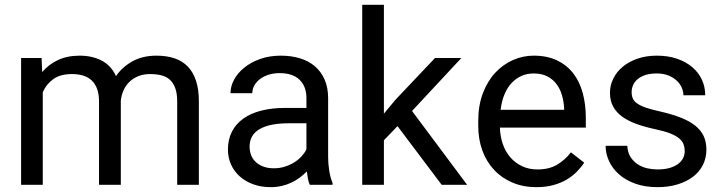

<svg xmlns="http://www.w3.org/2000/svg" viewBox="-20 -770 3013 800"><path d="M153.3 -528.3 155.8 -469.7Q183.1 -502 221.9 -520Q260.7 -538.1 312.5 -538.1Q363.8 -538.1 403.1 -517.8Q442.4 -497.6 463.4 -453.1Q489.7 -491.2 532 -514.6Q574.2 -538.1 631.8 -538.1Q674.3 -538.1 707 -527.1Q739.7 -516.1 762.5 -492.7Q785.2 -469.2 796.9 -433.1Q808.6 -397 808.6 -347.2V0H718.3V-347.7Q718.3 -380.9 710.2 -402.8Q702.1 -424.8 687.5 -438Q672.9 -451.2 651.9 -456.3Q630.9 -461.4 605.5 -461.4Q577.6 -461.4 556.2 -452.6Q534.7 -443.8 519.3 -429Q503.9 -414.1 494.9 -393.8Q485.8 -373.5 483.4 -350.6V0H392.6V-347.2Q392.6 -377.9 384.5 -399.7Q376.5 -421.4 361.8 -435.1Q347.2 -448.7 326.4 -455.1Q305.7 -461.4 279.8 -461.4Q231.4 -461.4 202.1 -440.4Q172.9 -419.4 158.2 -385.7V0H67.9V-528.3Z M1271 0Q1266.1 -9.8 1263.2 -24.7Q1260.3 -39.6 1258.3 -55.7Q1245.6 -42.5 1229.7 -30.5Q1213.9 -18.6 1195.1 -9.5Q1176.3 -0.5 1154.3 4.6Q1132.3 9.8 1107.9 9.8Q1067.4 9.8 1034.4 -2.4Q1001.5 -14.6 978.3 -35.6Q955.1 -56.6 942.4 -85.2Q929.7 -113.8 929.7 -146.5Q929.7 -189 946.3 -221.4Q962.9 -253.9 993.9 -275.9Q1024.9 -297.9 1068.8 -309.1Q1112.8 -320.3 1167 -320.3H1256.8V-361.8Q1256.8 -409.2 1228.5 -437.3Q1200.2 -465.3 1145 -465.3Q1119.6 -465.3 1098.6 -458.5Q1077.6 -451.7 1062.7 -440.2Q1047.9 -428.7 1039.6 -413.6Q1031.2 -398.4 1031.2 -381.8H940.4Q940.4 -410.2 955.3 -438Q970.2 -465.8 997.6 -488Q1024.9 -510.3 1063.7 -524.2Q1102.5 -538.1 1150.4 -538.1Q1193.4 -538.1 1229.7 -527.1Q1266.1 -516.1 1292 -493.9Q1317.9 -471.7 1332.5 -438.5Q1347.2 -405.3 1347.2 -360.8V-115.2Q1347.2 -88.4 1351.8 -58.8Q1356.4 -29.3 1365.7 -7.8V0ZM1121.1 -68.8Q1145.5 -68.8 1167 -75.7Q1188.5 -82.5 1206.1 -93.5Q1223.6 -104.5 1236.6 -118.7Q1249.5 -132.8 1256.8 -147.9V-256.3H1181.6Q1104 -256.3 1062 -232.2Q1020 -208 1020 -159.2Q1020 -140.1 1026.4 -123.5Q1032.7 -106.9 1045.7 -95Q1058.6 -83 1077.4 -75.9Q1096.2 -68.8 1121.1 -68.8Z M1636.2 -244.6 1579.6 -185.5V0H1489.3V-750H1579.6V-296.4L1627.9 -354.5L1792.5 -528.3H1902.3L1696.8 -307.6L1926.3 0H1820.3Z M2214.8 9.8Q2159.7 9.8 2115 -9.3Q2070.3 -28.3 2038.6 -62.3Q2006.8 -96.2 1989.7 -143.1Q1972.7 -189.9 1972.7 -245.6V-266.1Q1972.7 -330.6 1991.9 -381.3Q2011.2 -432.1 2043.5 -466.8Q2075.7 -501.5 2117.2 -519.8Q2158.7 -538.1 2203.6 -538.1Q2260.3 -538.1 2301.3 -518.3Q2342.3 -498.5 2368.9 -463.9Q2395.5 -429.2 2408.2 -381.8Q2420.9 -334.5 2420.9 -278.8V-238.3H2063Q2064 -201.7 2075 -169.9Q2085.9 -138.2 2106.2 -114.7Q2126.5 -91.3 2155 -77.6Q2183.6 -64 2219.7 -64Q2267.6 -64 2300.8 -83.5Q2334 -103 2358.9 -135.3L2414.1 -92.3Q2401.4 -72.8 2383.3 -54.4Q2365.2 -36.1 2341.1 -21.7Q2316.9 -7.3 2285.6 1.2Q2254.4 9.8 2214.8 9.8ZM2203.6 -463.9Q2176.3 -463.9 2153.3 -453.9Q2130.4 -443.8 2112.3 -424.8Q2094.2 -405.8 2082.3 -377.4Q2070.3 -349.1 2065.9 -312.5H2330.6V-319.3Q2329.1 -345.7 2322 -371.6Q2314.9 -397.5 2300 -418Q2285.2 -438.5 2261.7 -451.2Q2238.3 -463.9 2203.6 -463.9Z M2833 -140.1Q2833 -154.8 2828.6 -167.7Q2824.2 -180.7 2811.3 -192.1Q2798.3 -203.6 2774.4 -213.4Q2750.5 -223.1 2711.4 -231.4Q2667.5 -240.7 2632.3 -253.4Q2597.2 -266.1 2572.5 -283.9Q2547.9 -301.8 2534.7 -326.2Q2521.5 -350.6 2521.5 -383.3Q2521.5 -414.6 2535.4 -442.6Q2549.3 -470.7 2574.7 -491.9Q2600.1 -513.2 2636.2 -525.6Q2672.4 -538.1 2716.8 -538.1Q2764.2 -538.1 2801.5 -525.1Q2838.9 -512.2 2865 -489.7Q2891.1 -467.3 2904.8 -437.3Q2918.5 -407.2 2918.5 -373H2827.6Q2827.6 -389.2 2820.3 -405.5Q2813 -421.9 2798.8 -434.8Q2784.7 -447.8 2764.2 -455.8Q2743.7 -463.9 2716.8 -463.9Q2688.5 -463.9 2668.7 -457.3Q2648.9 -450.7 2636.2 -439.7Q2623.5 -428.7 2617.7 -414.8Q2611.8 -400.9 2611.8 -386.2Q2611.8 -371.6 2616.7 -359.9Q2621.6 -348.1 2635.3 -338.6Q2648.9 -329.1 2672.6 -321Q2696.3 -313 2733.9 -304.7Q2782.2 -293.5 2817.9 -279.3Q2853.5 -265.1 2877 -246.3Q2900.4 -227.5 2911.9 -203.1Q2923.3 -178.7 2923.3 -146.5Q2923.3 -111.8 2908.9 -83Q2894.5 -54.2 2867.7 -33.7Q2840.8 -13.2 2803.2 -1.7Q2765.6 9.8 2719.7 9.8Q2667 9.8 2626.7 -4.9Q2586.4 -19.5 2559.1 -43.7Q2531.7 -67.9 2517.6 -98.9Q2503.4 -129.9 2503.4 -162.6H2593.8Q2595.2 -134.8 2607.2 -116Q2619.1 -97.2 2637.2 -85.4Q2655.3 -73.7 2676.8 -68.8Q2698.2 -64 2719.7 -64Q2747.6 -64 2768.6 -69.8Q2789.6 -75.7 2804 -85.9Q2818.4 -96.2 2825.7 -110.1Q2833 -124 2833 -140.1Z"/></svg>

Font: Nahid FD
Style: FD
Weight: 400
Foundry: DejaVu fonts team - Redesigned by Saber Rastikerdar
Version: Version 0.3.0